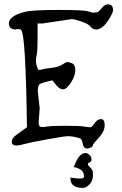

<svg xmlns="http://www.w3.org/2000/svg" viewBox="-20 -698 574 900"><path d="M310.5 139.2V134.3Q313 135.3 327.1 136.7Q338.4 138.2 347.7 138.7H361.8Q374 137.7 374 127.4Q374 125 371.3 114.3Q368.7 103.5 354 95Q339.4 86.4 325.2 85.4Q330.6 73.7 336.4 60.1Q355.5 19 381.8 19H382.3Q391.1 20 399.9 28.6Q408.7 37.1 408.7 47.4V48.8Q408.7 60.1 400.4 63Q392.1 65.9 392.1 71.5Q392.1 77.1 403.8 88.1Q415.5 99.1 415.5 111.3V127.4Q413.6 153.8 397.7 168.2Q381.8 182.6 372.1 182.6H361.8Q310.5 180.2 310.5 139.2ZM157.2 -270 166 -190.4 161.1 -122.6Q161.1 -102.5 176.8 -102.5Q187.5 -102.5 207 -105.5Q226.6 -108.4 289.1 -108.4Q351.6 -108.4 372.1 -105Q392.6 -101.6 397.5 -101.6H405.3Q412.1 -103.5 424.3 -121.6Q436.5 -139.6 453.1 -139.6H454.1Q470.7 -139.6 470.7 -110.8Q470.7 -82 442.4 -51.8Q414.1 -21.5 414.1 -15.6H415Q415 -9.8 404.3 -5.9Q393.6 -2 387.7 -2Q372.1 -2 368.2 -22.5Q364.3 -43 358.9 -46.9Q353.5 -50.8 335 -55.2Q316.4 -59.6 299.3 -59.6Q282.2 -59.6 201.7 -44.9Q121.1 -30.3 96.2 -23.4Q71.3 -16.6 65.4 -16.6Q59.6 -16.6 57.6 -15.6Q35.2 -15.6 35.2 -33.4Q35.2 -51.3 56.6 -65.4L106.4 -101.6Q100.6 -536.1 79.1 -557.6Q76.2 -560.5 68.4 -561.5H57.6Q56.6 -561.5 54.7 -559.6Q22.5 -559.6 21.5 -587.9Q21.5 -623 95.2 -642.1Q130.9 -651.4 252 -651.4Q373 -651.4 392.1 -645Q411.1 -638.7 418.9 -638.7Q426.8 -638.7 435.1 -640.6Q443.4 -642.6 457 -660.2Q470.7 -677.7 486.3 -677.7Q509.8 -677.7 509.8 -650.4Q509.8 -638.7 492.7 -610.8Q475.6 -583 460.4 -571.3Q445.3 -559.6 430.2 -559.6Q415 -559.6 404.8 -572.8Q394.5 -585.9 361.3 -597.2Q328.1 -608.4 315.9 -608.4L178.7 -587.9H156.2V-522.5Q156.2 -459 152.3 -441.9Q148.4 -424.8 148.4 -413.6Q148.4 -402.3 152.3 -389.2Q156.2 -376 158.7 -373Q161.1 -370.1 165 -370.1Q168.9 -370.1 178.7 -373Q188.5 -376 221.7 -379.9Q254.9 -383.8 272 -395.5Q289.1 -407.2 295.9 -407.2H296.9Q303.7 -407.2 318.4 -400.9Q333 -394.5 333 -368.7Q333 -342.8 312.5 -311Q292 -279.3 275.4 -279.3Q258.8 -279.3 242.2 -300.8L225.6 -321.3Q173.8 -310.1 165.5 -303Q157.2 -295.9 157.2 -270Z"/></svg>

Font: Drukaatie burti
Style: Light
Weight: 300
Version: Version 0.14